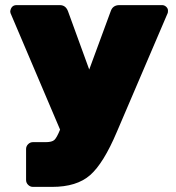

<svg xmlns="http://www.w3.org/2000/svg" viewBox="-20 -540 688 751"><path d="M109 16H159Q183 16 192.5 7.5Q202 -1 215 -33L21 -489Q20 -492 20 -496Q24 -520 45 -520H214Q237 -520 246 -496L329 -268L413 -496Q421 -520 447 -520H614Q623 -520 630 -513.5Q637 -507 637 -499Q637 -491 636 -489L437 -24Q385 99 332.5 145Q280 191 184 191H109Q98 191 90 183Q82 175 82 164V43Q82 32 90 24Q98 16 109 16Z"/></svg>

Font: Rubik One
Style: Regular
Weight: 400
Designer: Hubert and Fischer with Elvire Volk Leonovitch
Foundry: Hubert and Fischer with Elvire Volk Leonovitch
Version: Version 1.001